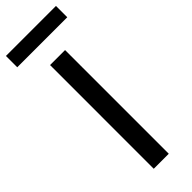

<svg xmlns="http://www.w3.org/2000/svg" viewBox="-306 -905 923 923"><g transform="rotate(-45 156.0 -443.0)"><path d="M105 0V-705H207V0ZM-14 -809V-886H326V-809Z"/></g></svg>

Font: Nunito Sans 7pt Medium
Style: Regular
Weight: 500
Designer: Vernon Adams
Foundry: Vernon Adams
Version: Version 3.101;gftools[0.9.27]